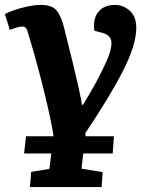

<svg xmlns="http://www.w3.org/2000/svg" viewBox="-23 -546 609 782"><path d="M99 216 104 154 178 142 186 79H75L83 9H191H195Q193 -8 184.5 -50.5Q176 -93 162 -151.5Q148 -210 130 -276.5Q112 -343 92 -409Q88 -425 83 -431.5Q78 -438 68 -438Q59 -438 45.5 -434Q32 -430 17 -424L-3 -489Q12 -497 37 -505.5Q62 -514 91 -520Q120 -526 145 -526Q188 -526 207 -504Q226 -482 239 -429Q260 -346 273.5 -290Q287 -234 296 -194Q305 -154 311 -119H315Q348 -173 369.5 -213Q391 -253 410 -295Q421 -319 426 -337.5Q431 -356 431 -370Q431 -402 395 -412L361 -421Q355 -470 378 -498Q401 -526 445 -526Q479 -526 505.5 -502.5Q532 -479 532 -432Q532 -364 478.5 -258.5Q425 -153 324 -3L326 9H441L436 79H316L309 141L395 155L391 216Z"/></svg>

Font: Literata 12pt
Style: Bold Italic
Weight: 700
Italic angle: -2°
Designer: Latin by Veronika Burian and Jose Scaglione. Greek by Irene Vlachou. Cyrillic by Vera Evstafieva
Foundry: TypeTogether
Version: Version 3.002